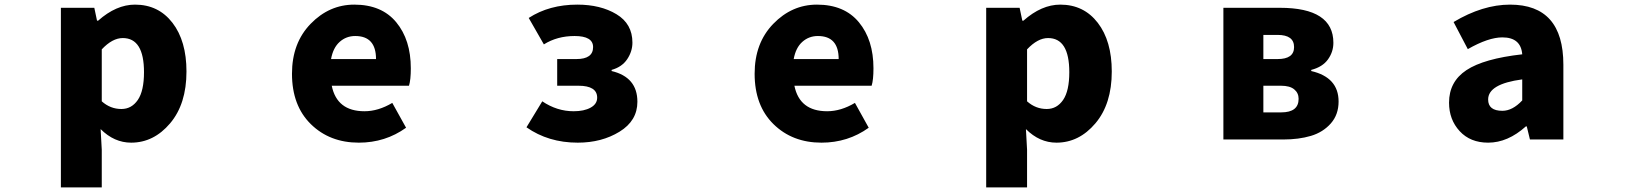

<svg xmlns="http://www.w3.org/2000/svg" viewBox="-20 -603 7040 830"><path d="M243.2 207V-569.3H387.7L399.4 -513.7H404.3Q482.4 -583 563.5 -583Q665 -583 725.6 -504.4Q786.1 -425.8 786.1 -293.9Q786.1 -153.3 715.3 -69.8Q644.5 13.7 546.9 13.7Q473.6 13.7 415 -44.9L419.9 43.9V207ZM504.9 -131.8Q548.8 -131.8 575.7 -170.9Q602.5 -210 602.5 -291Q602.5 -438.5 510.7 -438.5Q465.8 -438.5 419.9 -389.6V-165Q457 -131.8 504.9 -131.8Z M1531.2 13.7Q1405.3 13.7 1323.7 -66.4Q1242.2 -146.5 1242.2 -284.2Q1242.2 -417 1322.8 -500Q1403.3 -583 1511.7 -583Q1629.9 -583 1692.9 -506.8Q1755.9 -430.7 1755.9 -307.6Q1755.9 -257.8 1748 -232.4H1414.1Q1436.5 -122.1 1555.7 -122.1Q1615.2 -122.1 1675.8 -158.2L1735.4 -50.8Q1645.5 13.7 1531.2 13.7ZM1411.1 -347.7H1605.5Q1605.5 -447.3 1515.6 -447.3Q1476.6 -447.3 1448.2 -421.9Q1419.9 -396.5 1411.1 -347.7Z M2477.5 13.7Q2350.6 13.7 2255.9 -52.7L2324.2 -165Q2387.7 -122.1 2460 -122.1Q2504.9 -122.1 2533.2 -137.7Q2561.5 -153.3 2561.5 -180.7Q2561.5 -232.4 2480.5 -232.4H2388.7V-347.7H2471.7Q2543.9 -347.7 2543.9 -399.4Q2543.9 -447.3 2463.9 -447.3Q2388.7 -447.3 2331.1 -411.1L2265.6 -525.4Q2354.5 -583 2475.6 -583Q2576.2 -583 2645 -541.5Q2713.9 -500 2713.9 -418.9Q2713.9 -380.9 2691.4 -347.2Q2668.9 -313.5 2624 -300.8V-295.9Q2735.4 -269.5 2735.4 -163.1Q2735.4 -81.1 2658.2 -33.7Q2581.1 13.7 2477.5 13.7Z M3531.2 13.7Q3405.3 13.7 3323.7 -66.4Q3242.2 -146.5 3242.2 -284.2Q3242.2 -417 3322.8 -500Q3403.3 -583 3511.7 -583Q3629.9 -583 3692.9 -506.8Q3755.9 -430.7 3755.9 -307.6Q3755.9 -257.8 3748 -232.4H3414.1Q3436.5 -122.1 3555.7 -122.1Q3615.2 -122.1 3675.8 -158.2L3735.4 -50.8Q3645.5 13.7 3531.2 13.7ZM3411.1 -347.7H3605.5Q3605.5 -447.3 3515.6 -447.3Q3476.6 -447.3 3448.2 -421.9Q3419.9 -396.5 3411.1 -347.7Z M4243.2 207V-569.3H4387.7L4399.4 -513.7H4404.3Q4482.4 -583 4563.5 -583Q4665 -583 4725.6 -504.4Q4786.1 -425.8 4786.1 -293.9Q4786.1 -153.3 4715.3 -69.8Q4644.5 13.7 4546.9 13.7Q4473.6 13.7 4415 -44.9L4419.9 43.9V207ZM4504.9 -131.8Q4548.8 -131.8 4575.7 -170.9Q4602.5 -210 4602.5 -291Q4602.5 -438.5 4510.7 -438.5Q4465.8 -438.5 4419.9 -389.6V-165Q4457 -131.8 4504.9 -131.8Z M5268.6 0V-569.3H5512.7Q5744.1 -569.3 5744.1 -418Q5744.1 -378.9 5720.7 -346.2Q5697.3 -313.5 5648.4 -300.8V-295.9Q5766.6 -268.6 5766.6 -164.1Q5766.6 -107.4 5732.9 -69.3Q5699.2 -31.2 5647 -15.6Q5594.7 0 5527.3 0ZM5441.4 -347.7H5502.9Q5574.2 -347.7 5574.2 -399.4Q5574.2 -452.1 5502.9 -452.1H5441.4ZM5441.4 -117.2H5518.6Q5593.8 -117.2 5593.8 -175.8Q5593.8 -201.2 5574.7 -216.8Q5555.7 -232.4 5517.6 -232.4H5441.4Z M6413.1 13.7Q6335.9 13.7 6290 -36.1Q6244.1 -85.9 6244.1 -159.2Q6244.1 -250 6319.3 -299.8Q6394.5 -349.6 6560.5 -368.2Q6554.7 -441.4 6474.6 -441.4Q6414.1 -441.4 6325.2 -390.6L6263.7 -507.8Q6389.6 -583 6507.8 -583Q6738.3 -583 6738.3 -323.2V0H6593.8L6580.1 -56.6H6576.2Q6498 13.7 6413.1 13.7ZM6474.6 -124Q6518.6 -124 6560.5 -168.9V-259.8Q6413.1 -240.2 6413.1 -172.9Q6413.1 -124 6474.6 -124Z"/></svg>

Font: GenEi Gothic M Heavy
Style: Regular
Weight: 800
Designer: o_tamon (Modified); [Source Han Sans]
Ryoko NISHIZUKA  (kana & ideographs); Paul D. Hunt (Latin, Greek & Cyrillic); Wenl
Version: Version 1.1a;Original Version 1.004